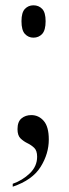

<svg xmlns="http://www.w3.org/2000/svg" viewBox="-20 -549 261 724"><path d="M106 -407Q87 -407 74 -421Q61 -435 61 -469Q61 -502 74 -515.5Q87 -529 106 -529Q126 -529 139 -515.5Q152 -502 152 -469Q152 -435 139 -421Q126 -407 106 -407ZM28 144Q65 131 92.5 104.5Q120 78 120 42Q120 19 109 8.5Q98 -2 83.5 -9Q69 -16 57.5 -27Q46 -38 46 -62Q46 -90 61 -102.5Q76 -115 98 -115Q126 -115 145 -93Q164 -71 164 -23Q164 31 133 80.5Q102 130 28 155Z"/></svg>

Font: Noto Serif Display Condensed
Style: Regular
Weight: 400
Width: 3
Designer: Monotype Design Team
Foundry: Monotype Imaging Inc.
Version: Version 2.009